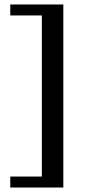

<svg xmlns="http://www.w3.org/2000/svg" viewBox="-20 -713 402 858"><path d="M263 125H167V-693H263ZM263 125H26V76H263ZM263 -644H26V-693H263Z"/></svg>

Font: Montagu Slab
Style: Bold
Weight: 700
Designer: Florian Karsten
Foundry: Florian Karsten
Version: Version 1.000